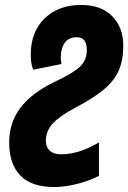

<svg xmlns="http://www.w3.org/2000/svg" viewBox="-20 -744 517 774"><path d="M17 -170Q17 -249 62 -309Q107 -369 200 -414Q275 -449 302.5 -475.5Q330 -502 330 -542Q330 -594 290 -594Q257 -594 241 -571.5Q225 -549 225 -512Q225 -500 228 -486L114 -463Q104 -485 104 -524Q104 -615 159.5 -669.5Q215 -724 307 -724Q388 -724 432.5 -678.5Q477 -633 477 -560Q477 -501 458.5 -459.5Q440 -418 399 -383.5Q358 -349 284 -310Q223 -278 194 -247.5Q165 -217 165 -176Q165 -151 180.5 -136.5Q196 -122 226 -122Q262 -122 299 -133.5Q336 -145 379 -170V-35Q335 -13 286.5 -1.5Q238 10 198 10Q107 10 62 -36.5Q17 -83 17 -170Z"/></svg>

Font: Noto Sans Display Ex Bold Cond
Style: Italic
Weight: 800
Width: 3
Italic angle: -12°
Designer: Monotype Design team
Foundry: Monotype Imaging Inc.
Version: Version 1.000